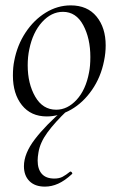

<svg xmlns="http://www.w3.org/2000/svg" viewBox="-20 -419 438 714"><path d="M28 -138Q28 -169 33 -193Q44 -251 75 -298Q106 -345 150 -372Q194 -399 243 -399Q305 -399 339 -357.5Q373 -316 373 -250Q373 -222 367 -193Q355 -132 322 -84.5Q289 -37 244.5 -11.5Q200 14 154 14Q95 14 61.5 -28Q28 -70 28 -138ZM311 -149Q316 -173 316 -207Q316 -276 289.5 -325.5Q263 -375 214 -375Q171 -375 136.5 -337Q102 -299 89 -236Q83 -208 83 -176Q83 -108 111 -59.5Q139 -11 189 -11Q231 -11 265 -48Q299 -85 311 -149ZM69 199Q69 152 109.5 99Q150 46 220 -14L229 -7Q184 36 156.5 73.5Q129 111 123 148Q120 165 120 178Q120 210 135.5 227.5Q151 245 182 245Q200 245 212.5 238.5Q225 232 241 219H242Q245 219 247.5 222.5Q250 226 248 228Q221 253 196.5 264Q172 275 147 275Q110 275 89.5 254.5Q69 234 69 199Z"/></svg>

Font: Cormorant Garamond
Style: Italic
Weight: 400
Italic angle: -10°
Designer: Christian Thalmann (Catharsis Fonts)
Foundry: Catharsis Fonts
Version: Version 4.000